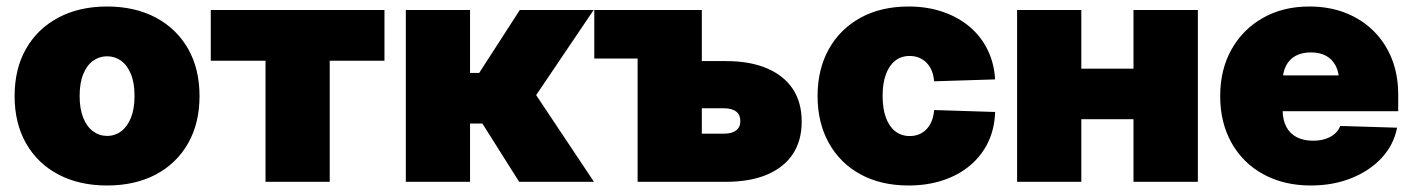

<svg xmlns="http://www.w3.org/2000/svg" viewBox="-20 -553 4295 584"><path d="M305.7 11.2Q221.2 11.2 157.7 -22.2Q94.2 -55.7 59.3 -116.9Q24.4 -178.2 24.4 -260.7Q24.4 -343.8 59.3 -404.8Q94.2 -465.8 157.7 -499.5Q221.2 -533.2 305.7 -533.2Q390.6 -533.2 453.9 -499.5Q517.1 -465.8 552 -404.8Q586.9 -343.8 586.9 -260.7Q586.9 -178.2 552 -116.9Q517.1 -55.7 453.9 -22.2Q390.6 11.2 305.7 11.2ZM305.7 -139.6Q329.6 -139.6 348.4 -153.6Q367.2 -167.5 378.2 -194.6Q389.2 -221.7 389.2 -261.2Q389.2 -300.8 378.2 -327.6Q367.2 -354.5 348.4 -368.2Q329.6 -381.8 305.7 -381.8Q282.2 -381.8 263.2 -368.2Q244.1 -354.5 233.2 -327.6Q222.2 -300.8 222.2 -261.2Q222.2 -221.7 233.2 -194.6Q244.1 -167.5 263.2 -153.6Q282.2 -139.6 305.7 -139.6Z M787.6 0V-368.2H621.1V-522.5H1149.4V-368.2H982.9V0Z M1214.4 0V-522.5H1409.7V-331.1H1437.5L1561 -522.5H1785.6L1610.8 -263.7L1786.6 0H1559.1L1447.3 -177.2H1409.7V0Z M1787.6 -375V-522.5H1981.9V-375ZM2031.7 -367.2H2188Q2261.2 -367.2 2312.7 -345.2Q2364.3 -323.2 2391.4 -282.5Q2418.5 -241.7 2418.5 -183.1Q2418.5 -125 2391.4 -84.2Q2364.3 -43.5 2312.7 -21.7Q2261.2 0 2188 0H1919.4V-522.5H2114.7V-146.5H2182.6Q2206.5 -146.5 2219.2 -156.5Q2231.9 -166.5 2231.9 -184.6Q2231.9 -203.6 2219.2 -213.6Q2206.5 -223.6 2182.6 -223.6H2031.7Z M2743.7 11.2Q2659.7 11.2 2597.4 -22.7Q2535.2 -56.6 2501 -118.2Q2466.8 -179.7 2466.8 -260.7Q2466.8 -342.3 2501 -403.6Q2535.2 -464.8 2597.4 -499Q2659.7 -533.2 2743.7 -533.2Q2800.3 -533.2 2847.4 -517.1Q2894.5 -501 2929.2 -471.7Q2963.9 -442.4 2983.9 -401.6Q3003.9 -360.8 3006.8 -311.5L2821.3 -305.7Q2819.8 -323.7 2814 -337.9Q2808.1 -352.1 2798.3 -362.1Q2788.6 -372.1 2775.6 -377.4Q2762.7 -382.8 2747.1 -382.8Q2721.2 -382.8 2702.9 -368.4Q2684.6 -354 2674.6 -326.9Q2664.6 -299.8 2664.6 -261.2Q2664.6 -222.7 2674.6 -195.3Q2684.6 -168 2703.1 -153.6Q2721.7 -139.2 2747.1 -139.2Q2762.7 -139.2 2775.6 -144.5Q2788.6 -149.9 2798.3 -160.2Q2808.1 -170.4 2814 -185.1Q2819.8 -199.7 2821.3 -218.3L3006.8 -212.4Q3005.4 -162.6 2986.1 -121.6Q2966.8 -80.6 2931.9 -50.8Q2897 -21 2849.1 -4.9Q2801.3 11.2 2743.7 11.2Z M3485.4 -344.2V-190.4H3211.9V-344.2ZM3269 -522.5V0H3073.7V-522.5ZM3623.5 -522.5V0H3427.7V-522.5Z M3966.8 11.2Q3885.3 11.2 3822.8 -22.9Q3760.3 -57.1 3725.8 -118.7Q3691.4 -180.2 3691.4 -260.7Q3691.4 -341.3 3725.8 -402.6Q3760.3 -463.9 3821.3 -498.5Q3882.3 -533.2 3962.4 -533.2Q4022.9 -533.2 4072.3 -513.9Q4121.6 -494.6 4157.7 -459Q4193.8 -423.3 4213.4 -374.3Q4232.9 -325.2 4232.9 -265.1V-214.8H3749.5V-323.7H4143.6L4053.2 -303.7Q4053.2 -332.5 4043 -352.5Q4032.7 -372.6 4013.7 -383.1Q3994.6 -393.6 3967.3 -393.6Q3939.9 -393.6 3920.7 -383.1Q3901.4 -372.6 3891.4 -352.5Q3881.3 -332.5 3881.3 -303.7V-219.2Q3881.3 -189 3892.3 -167.7Q3903.3 -146.5 3924.3 -135.7Q3945.3 -125 3973.6 -125Q3994.6 -125 4011.2 -130.4Q4027.8 -135.7 4039.6 -145.8Q4051.3 -155.8 4056.6 -169.9L4229.5 -164.6Q4219.2 -112.3 4182.9 -73Q4146.5 -33.7 4090.8 -11.2Q4035.2 11.2 3966.8 11.2Z"/></svg>

Font: Inter 28pt Black
Style: Regular
Weight: 900
Designer: Rasmus Andersson
Foundry: rsms
Version: Version 4.001;git-66647c0bb